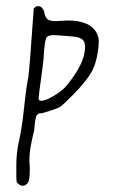

<svg xmlns="http://www.w3.org/2000/svg" viewBox="-20 -630 367 614"><path d="M75.2 -85.9Q75.2 -89.8 75.2 -94.7Q75.2 -99.6 74.7 -104.5Q74.2 -109.4 74.2 -113.3Q74.2 -117.2 74.2 -120.1Q74.2 -123 74.2 -123Q74.2 -137.7 77.6 -158.2Q81.1 -178.7 84 -190.4Q86.9 -202.1 86.9 -204.1Q89.8 -210.9 90.8 -228Q91.8 -245.1 95.2 -256.3Q98.6 -267.6 109.4 -267.6Q117.2 -267.6 144.5 -277.3Q167 -284.2 175.3 -290.5Q183.6 -296.9 213.9 -327.1Q254.9 -369.1 272 -398.4Q289.1 -427.7 294.9 -479.5Q295.9 -491.2 295.9 -498Q295.9 -511.7 289.1 -524.4Q268.6 -564.5 196.3 -564.5Q189.5 -564.5 177.7 -563.5Q166 -562.5 159.2 -562.5Q140.6 -562.5 133.3 -567.4Q126 -572.3 123 -585Q118.2 -610.4 101.6 -610.4Q93.8 -610.4 87.9 -602.5Q86.9 -594.7 79.6 -488.8Q72.3 -382.8 68.4 -372.1Q62.5 -339.8 56.2 -278.8Q49.8 -217.8 40 -175.8Q32.2 -139.6 32.2 -102.5Q32.2 -97.7 32.2 -92.8Q32.2 -91.8 32.2 -86.9Q32.2 -82 32.2 -77.6Q32.2 -73.2 32.2 -73.2Q32.2 -53.7 33.2 -49.3Q34.2 -44.9 40 -41Q45.9 -36.1 52.7 -36.1Q62.5 -36.1 69.3 -45.9Q75.2 -54.7 75.2 -85.9ZM112.3 -307.6Q107.4 -307.6 105.5 -309.6Q103.5 -310.5 103.5 -313.5Q103.5 -313.5 103.5 -314.5Q103.5 -315.4 103.5 -315.4Q103.5 -324.2 111.8 -381.8Q120.1 -439.5 120.1 -457Q120.1 -460.9 121.1 -468.8Q124 -501 128.4 -509.3Q132.8 -517.6 151.4 -517.6Q161.1 -517.6 196.3 -514.6Q211.9 -513.7 219.2 -512.7Q226.6 -511.7 235.4 -508.3Q244.1 -504.9 248 -498Q252 -491.2 252 -479.5Q252 -426.8 191.4 -354.5Q176.8 -337.9 150.9 -322.8Q125 -307.6 112.3 -307.6Z"/></svg>

Font: 辰宇落雁體 Thin
Style: Regular
Weight: 100
Designer: Written by Liu, Wei-Chen; Created by Wang, Li-Yu.
Foundry: New Value
Version: Version 1.000